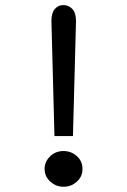

<svg xmlns="http://www.w3.org/2000/svg" viewBox="-20 -712 490 740"><path d="M223.6 -692.4Q244.6 -692.4 258.8 -677.5Q272.9 -662.6 272.9 -629.9L261.2 -187.5H189.9L178.2 -630.4Q178.2 -662.6 191.4 -677.5Q204.6 -692.4 223.6 -692.4ZM224.6 7.8Q195.8 7.8 173.8 -12.2Q151.9 -32.2 151.9 -61Q151.9 -88.9 173.1 -109.4Q194.3 -129.9 224.6 -129.9Q254.4 -129.9 276.1 -110.4Q297.9 -90.8 297.9 -61Q297.9 -31.2 276.1 -11.7Q254.4 7.8 224.6 7.8Z"/></svg>

Font: Anka/Coder Narrow
Style: Regular
Weight: 400
Width: 3
Monospace: yes
Version: Version 001.100